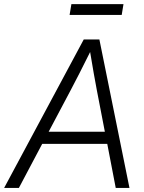

<svg xmlns="http://www.w3.org/2000/svg" viewBox="-53 -921 707 941"><path d="M-32.7 0 357.4 -727.5H434.1L581.5 0H514.2L472.7 -215.8H153.8L39.6 0ZM185.5 -275.4H460.9L421.4 -480Q414.6 -517.6 406.5 -561.5Q398.4 -605.5 388.7 -666Q358.4 -605.5 336.2 -561.5Q314 -517.6 293.9 -480ZM552.2 -900.9 543.5 -847.7H288.1L296.9 -900.9Z"/></svg>

Font: Inter Display Light
Style: Italic
Weight: 300
Italic angle: -9.39999°
Designer: Rasmus Andersson
Foundry: rsms
Version: Version 4.000;git-a52131595